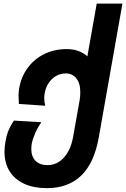

<svg xmlns="http://www.w3.org/2000/svg" viewBox="-20 -834 687 1046"><path d="M4.5 -7Q4.5 -34.5 9.5 -61.5Q14.5 -93 24.8 -119.2Q35 -145.5 56 -177L205.5 -168Q185.5 -140.5 171.5 -108Q157.5 -75.5 153 -50.5Q150.5 -38 150.5 -22Q150.5 18.5 173.5 42Q196.5 65.5 238.5 65.5Q291.5 65.5 328.8 23.8Q366 -18 378.5 -89.5L413.5 -286Q417.5 -308 417.5 -331Q417.5 -380.5 395.8 -407.2Q374 -434 338.5 -434Q310.5 -434 286.2 -420.5Q262 -407 245.8 -383Q229.5 -359 224 -328.5Q221 -313 221 -298.5Q221 -280 226.5 -258L83 -267.5Q81 -301.5 81 -312Q81 -332.5 84.5 -353.5Q95.5 -416.5 131.5 -465Q167.5 -513.5 222.2 -540Q277 -566.5 343 -566.5Q412.5 -566.5 456 -527L507 -814.5H647L518.5 -87.5Q494 53 423 122Q352 191 235 191Q163.5 191 111.8 167.2Q60 143.5 32.2 99Q4.5 54.5 4.5 -7Z"/></svg>

Font: JuliaMono ExtraBold
Style: Italic
Weight: 800
Italic angle: -9°
Monospace: yes
Designer: cormullion
Foundry: corm
Version: Version 0.057; ttfautohint (v1.8.4)